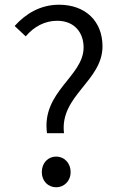

<svg xmlns="http://www.w3.org/2000/svg" viewBox="-20 -780 507 813"><path d="M179 -216H251C232 -375 414 -436 414 -584C414 -690 342 -760 230 -760C150 -760 88 -721 42 -670L89 -626C124 -668 171 -692 222 -692C297 -692 334 -640 334 -579C334 -456 155 -392 179 -216ZM218 13C251 13 279 -13 279 -51C279 -91 251 -117 218 -117C184 -117 157 -91 157 -51C157 -13 184 13 218 13Z"/></svg>

Font: Noto Sans JP DemiLight
Style: Regular
Weight: 350
Designer: Ryoko NISHIZUKA 西塚涼子 (kana, bopomofo & ideographs); Paul D. Hunt (Latin, Greek & Cyrillic); Sandoll Communications 산돌커뮤니
Foundry: Adobe
Version: Version 2.004;hotconv 1.0.118;makeotfexe 2.5.65603